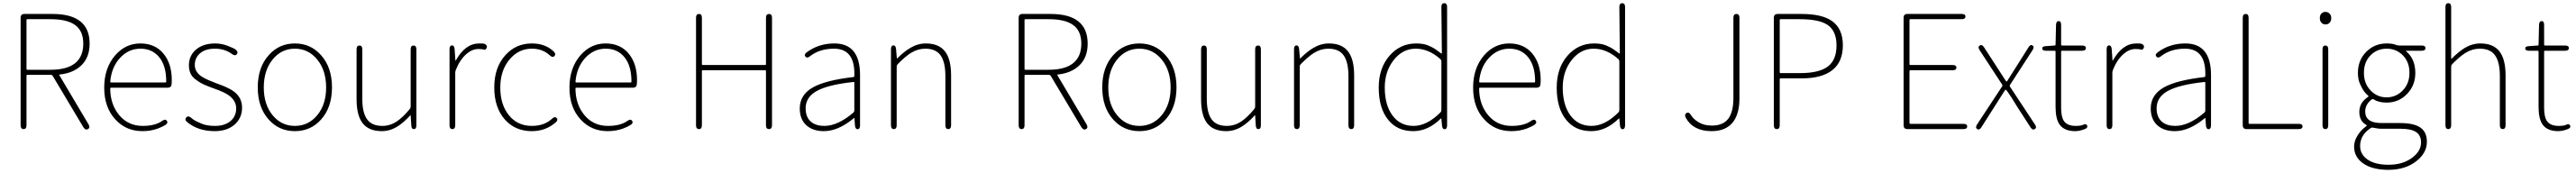

<svg xmlns="http://www.w3.org/2000/svg" viewBox="-20 -814 16241 1091"><path d="M129 0Q110 0 110 -24V-702Q110 -726 134 -726H311Q545 -726 545 -539Q545 -453 494 -403Q443 -353 356 -344Q351 -344 354 -340L538 -30Q550 -9 535 0Q519 9 506 -11L312 -336Q308 -342 301 -342H152Q147 -342 147 -337V-24Q147 0 129 0ZM147 -379Q147 -374 152 -374H298Q505 -374 505 -539Q505 -621 451 -658Q401 -693 298 -693H152Q147 -693 147 -688Z M878 13Q775 13 708 -60Q637 -136 637 -261Q637 -386 707 -466Q772 -540 864.5 -540Q957 -540 1010 -476.5Q1063 -413 1063 -309Q1063 -297 1062 -285Q1061 -261 1037 -261H680Q675 -261 675 -256Q675 -156 731.5 -88Q788 -20 880 -20Q959 -20 1003 -52Q1023 -66 1032 -52Q1042 -38 1021 -25Q1001 -13 974 -3Q930 13 878 13ZM675 -299Q675 -294 680 -294H1023Q1028 -294 1028 -299Q1028 -399 984 -453Q940 -507 865.5 -507Q791 -507 737 -449Q683 -391 675 -299Z M1334 13Q1229 13 1160 -44Q1142 -59 1154 -73Q1166 -87 1184 -72Q1203 -55 1227 -45Q1238 -40 1249 -35Q1282 -20 1336 -20Q1399 -20 1436 -53Q1469 -83 1469 -130Q1469 -177 1426 -210Q1397 -232 1337 -253Q1334 -254 1323 -258Q1254 -283 1233 -299Q1223 -306 1213 -313Q1171 -343 1171 -402Q1171 -461 1213 -499Q1259 -540 1337 -540Q1376 -540 1415.5 -525Q1455 -510 1466 -501Q1484 -485 1473 -472Q1462 -459 1443 -473Q1397 -507 1335 -507Q1273 -507 1239 -476Q1208 -447 1208 -405Q1208 -363 1246 -335Q1270 -317 1331 -294L1338 -291Q1349 -287 1360 -283Q1428 -258 1457 -235Q1506 -197 1506 -134.5Q1506 -72 1462 -31Q1414 13 1334 13Z M1675 -59Q1605 -136 1605 -263Q1605 -390 1675 -467Q1740 -540 1839 -540Q1938 -540 2003 -467Q2073 -390 2073 -263Q2073 -136 2003 -59Q1938 13 1839 13Q1740 13 1675 -59ZM1698.5 -87.5Q1754 -20 1839 -20Q1924 -20 1980 -87.5Q2036 -155 2036 -262.5Q2036 -370 1980 -438.5Q1924 -507 1839 -507Q1754 -507 1698.5 -438.5Q1643 -370 1643 -262.5Q1643 -155 1698.5 -87.5Z M2387 13Q2306 13 2267 -36Q2228 -85 2228 -188V-503Q2228 -527 2246 -527Q2264 -527 2264 -503V-192Q2264 -104 2294 -62Q2324 -20 2390 -20Q2438 -20 2480 -47Q2519 -73 2563 -126Q2569 -133 2569 -142V-503Q2569 -527 2587 -527Q2605 -527 2605 -503V-24Q2605 0 2590 0Q2574 1 2573 -23L2569 -85Q2569 -90 2566 -86Q2524 -40 2485 -16Q2438 13 2387 13Z M2832 0Q2814 0 2814 -24V-503Q2814 -527 2829 -528Q2844 -528 2846 -504L2851 -433Q2851 -428 2853 -432Q2913 -540 3001 -540Q3030 -540 3034 -538Q3055 -528 3048 -512Q3041 -497 3031 -501Q3021 -505 2996 -505Q2957 -505 2921 -474Q2879 -437 2854 -374Q2850 -364 2850 -354V-24Q2850 0 2832 0Z M3332 13Q3229 13 3164 -59Q3096 -135 3096 -262.5Q3096 -390 3167 -467Q3233 -540 3333 -540Q3417 -540 3470 -490Q3487 -474 3476 -461Q3464 -448 3446 -465Q3401 -507 3333 -507Q3249 -507 3191.5 -438Q3134 -369 3134 -261.5Q3134 -154 3188.5 -87Q3243 -20 3333 -20Q3412 -20 3461 -66Q3478 -82 3489 -70Q3501 -58 3483 -42Q3421 13 3332 13Z M3811 13Q3708 13 3641 -60Q3570 -136 3570 -261Q3570 -386 3640 -466Q3705 -540 3797.5 -540Q3890 -540 3943 -476.5Q3996 -413 3996 -309Q3996 -297 3995 -285Q3994 -261 3970 -261H3613Q3608 -261 3608 -256Q3608 -156 3664.5 -88Q3721 -20 3813 -20Q3892 -20 3936 -52Q3956 -66 3965 -52Q3975 -38 3954 -25Q3934 -13 3907 -3Q3863 13 3811 13ZM3608 -299Q3608 -294 3613 -294H3956Q3961 -294 3961 -299Q3961 -399 3917 -453Q3873 -507 3798.5 -507Q3724 -507 3670 -449Q3616 -391 3608 -299Z M4387 0Q4368 0 4368 -24V-702Q4368 -726 4387 -726Q4405 -726 4405 -702V-409Q4405 -404 4410 -404H4804Q4809 -404 4809 -409V-702Q4809 -726 4828 -726Q4847 -726 4847 -702V-24Q4847 0 4828 0Q4809 0 4809 -24V-366Q4809 -371 4804 -371H4410Q4405 -371 4405 -366V-24Q4405 0 4387 0Z M5174 13Q5108 13 5067 -21Q5022 -59 5022 -130Q5022 -216 5105 -263Q5185 -308 5360 -328Q5366 -329 5366 -335Q5372 -507 5238 -507Q5147 -507 5086 -459Q5068 -444 5057 -458Q5047 -471 5067 -485Q5142 -540 5240 -540Q5402 -540 5402 -341V-24Q5402 0 5387 1Q5372 1 5370 -23L5367 -65Q5367 -70 5365.5 -70Q5364 -70 5357 -64Q5262 13 5174 13ZM5177 -20Q5262 -20 5360 -104Q5366 -109 5366 -117V-293Q5366 -298 5361 -297Q5199 -280 5127 -239Q5059 -200 5059 -131Q5059 -74 5094 -45Q5125 -20 5177 -20Z M5615 0Q5597 0 5597 -24V-503Q5597 -527 5612 -528Q5627 -528 5629 -505L5634 -448Q5634 -443 5638 -447Q5681 -490 5719 -512Q5766 -540 5817 -540Q5898 -540 5937 -490.5Q5976 -441 5976 -339V-24Q5976 0 5958 0Q5940 0 5940 -24V-334Q5940 -422 5910 -464.5Q5880 -507 5813 -507Q5767 -507 5724 -481Q5687 -458 5639 -409Q5633 -403 5633 -394V-24Q5633 0 5615 0Z M6421 0Q6402 0 6402 -24V-702Q6402 -726 6426 -726H6603Q6837 -726 6837 -539Q6837 -453 6786 -403Q6735 -353 6648 -344Q6643 -344 6646 -340L6830 -30Q6842 -9 6827 0Q6811 9 6798 -11L6604 -336Q6600 -342 6593 -342H6444Q6439 -342 6439 -337V-24Q6439 0 6421 0ZM6439 -379Q6439 -374 6444 -374H6590Q6797 -374 6797 -539Q6797 -621 6743 -658Q6693 -693 6590 -693H6444Q6439 -693 6439 -688Z M6999 -59Q6929 -136 6929 -263Q6929 -390 6999 -467Q7064 -540 7163 -540Q7262 -540 7327 -467Q7397 -390 7397 -263Q7397 -136 7327 -59Q7262 13 7163 13Q7064 13 6999 -59ZM7022.5 -87.5Q7078 -20 7163 -20Q7248 -20 7304 -87.5Q7360 -155 7360 -262.5Q7360 -370 7304 -438.5Q7248 -507 7163 -507Q7078 -507 7022.5 -438.5Q6967 -370 6967 -262.5Q6967 -155 7022.5 -87.5Z M7711 13Q7630 13 7591 -36Q7552 -85 7552 -188V-503Q7552 -527 7570 -527Q7588 -527 7588 -503V-192Q7588 -104 7618 -62Q7648 -20 7714 -20Q7762 -20 7804 -47Q7843 -73 7887 -126Q7893 -133 7893 -142V-503Q7893 -527 7911 -527Q7929 -527 7929 -503V-24Q7929 0 7914 0Q7898 1 7897 -23L7893 -85Q7893 -90 7890 -86Q7848 -40 7809 -16Q7762 13 7711 13Z M8156 0Q8138 0 8138 -24V-503Q8138 -527 8153 -528Q8168 -528 8170 -505L8175 -448Q8175 -443 8179 -447Q8222 -490 8260 -512Q8307 -540 8358 -540Q8439 -540 8478 -490.5Q8517 -441 8517 -339V-24Q8517 0 8499 0Q8481 0 8481 -24V-334Q8481 -422 8451 -464.5Q8421 -507 8354 -507Q8308 -507 8265 -481Q8228 -458 8180 -409Q8174 -403 8174 -394V-24Q8174 0 8156 0Z M8890 13Q8789 13 8732 -58Q8672 -131 8672 -262Q8672 -386 8742 -465Q8809 -540 8908 -540Q8953 -540 8982 -528Q8993 -523 9004 -518Q9026 -508 9066 -477Q9070 -474 9070 -479L9067 -770Q9067 -794 9085 -794Q9103 -794 9103 -770V-24Q9103 0 9088 1Q9073 1 9071 -22L9067 -65Q9067 -70 9063 -66Q8983 13 8890 13ZM9061 -105Q9067 -111 9067 -120V-427Q9067 -435 9061 -441Q8987 -507 8905 -507Q8823 -507 8766.5 -435.5Q8710 -364 8710 -262Q8710 -152 8758.5 -86Q8807 -20 8891.5 -20Q8976 -20 9061 -105Z M9508 13Q9405 13 9338 -60Q9267 -136 9267 -261Q9267 -386 9337 -466Q9402 -540 9494.5 -540Q9587 -540 9640 -476.5Q9693 -413 9693 -309Q9693 -297 9692 -285Q9691 -261 9667 -261H9310Q9305 -261 9305 -256Q9305 -156 9361.5 -88Q9418 -20 9510 -20Q9589 -20 9633 -52Q9653 -66 9662 -52Q9672 -38 9651 -25Q9631 -13 9604 -3Q9560 13 9508 13ZM9305 -299Q9305 -294 9310 -294H9653Q9658 -294 9658 -299Q9658 -399 9614 -453Q9570 -507 9495.5 -507Q9421 -507 9367 -449Q9313 -391 9305 -299Z M10012 13Q9911 13 9854 -58Q9794 -131 9794 -262Q9794 -386 9864 -465Q9931 -540 10030 -540Q10075 -540 10104 -528Q10115 -523 10126 -518Q10148 -508 10188 -477Q10192 -474 10192 -479L10189 -770Q10189 -794 10207 -794Q10225 -794 10225 -770V-24Q10225 0 10210 1Q10195 1 10193 -22L10189 -65Q10189 -70 10185 -66Q10105 13 10012 13ZM10183 -105Q10189 -111 10189 -120V-427Q10189 -435 10183 -441Q10109 -507 10027 -507Q9945 -507 9888.5 -435.5Q9832 -364 9832 -262Q9832 -152 9880.5 -86Q9929 -20 10013.5 -20Q10098 -20 10183 -105Z M10771 13Q10654 13 10608 -71Q10597 -92 10612 -101Q10628 -110 10640 -89Q10655 -63 10689.5 -42.5Q10724 -22 10772 -22Q10842 -22 10875 -64.5Q10908 -107 10908 -197V-702Q10908 -726 10927 -726Q10946 -726 10946 -702V-192Q10946 -99 10907 -46Q10862 13 10771 13Z M11182 0Q11163 0 11163 -24V-702Q11163 -726 11187 -726H11338Q11467 -726 11530 -681Q11598 -633 11598 -528.5Q11598 -424 11532 -372Q11466 -320 11342 -320H11205Q11200 -320 11200 -315V-24Q11200 0 11182 0ZM11200 -358Q11200 -353 11205 -353H11329Q11447 -353 11502.5 -394Q11558 -435 11558 -527.5Q11558 -620 11500 -658Q11447 -693 11325 -693H11205Q11200 -693 11200 -688Z M12005 0Q11981 0 11981 -24V-702Q11981 -726 12005 -726H12347Q12371 -726 12371 -710Q12371 -693 12347 -693H12023Q12018 -693 12018 -688V-409Q12018 -404 12023 -404H12290Q12314 -404 12314 -388Q12314 -371 12290 -371H12023Q12018 -371 12018 -366V-38Q12018 -33 12023 -33H12358Q12382 -33 12382 -17Q12382 0 12358 0Z M12445 0Q12431 -9 12444 -29L12602 -269Q12606 -275 12602 -281L12460 -498Q12447 -518 12461 -527Q12475 -536 12488 -516L12624 -306Q12628 -300 12630 -300Q12632 -300 12636 -306L12768 -515Q12780 -536 12794 -527Q12807 -518 12794 -498L12652 -279Q12648 -273 12652 -267L12809 -29Q12823 -9 12808 0Q12794 9 12781 -11L12697 -141Q12690 -151 12684 -162Q12665 -195 12632 -242Q12627 -248 12624.5 -248Q12622 -248 12618 -242L12471 -11Q12458 9 12445 0Z M13063 13Q12994 13 12964 -29Q12939 -65 12939 -140V-489Q12939 -494 12934 -494H12879Q12855 -494 12855 -508Q12854 -522 12878 -523L12934 -527Q12939 -527 12939 -532L12942 -658Q12943 -681 12959 -681Q12974 -681 12974 -657V-532Q12974 -527 12979 -527H13106Q13130 -527 13130 -511Q13130 -494 13106 -494H12979Q12974 -494 12974 -489V-135Q12974 -78 12991 -52Q13012 -20 13066 -20Q13097 -20 13110 -26Q13132 -37 13138 -22Q13144 -7 13121 1Q13089 13 13063 13Z M13279 0Q13261 0 13261 -24V-503Q13261 -527 13276 -528Q13291 -528 13293 -504L13298 -433Q13298 -428 13300 -432Q13360 -540 13448 -540Q13477 -540 13481 -538Q13502 -528 13495 -512Q13488 -497 13478 -501Q13468 -505 13443 -505Q13404 -505 13368 -474Q13326 -437 13301 -374Q13297 -364 13297 -354V-24Q13297 0 13279 0Z M13691 13Q13625 13 13584 -21Q13539 -59 13539 -130Q13539 -216 13622 -263Q13702 -308 13877 -328Q13883 -329 13883 -335Q13889 -507 13755 -507Q13664 -507 13603 -459Q13585 -444 13574 -458Q13564 -471 13584 -485Q13659 -540 13757 -540Q13919 -540 13919 -341V-24Q13919 0 13904 1Q13889 1 13887 -23L13884 -65Q13884 -70 13882.5 -70Q13881 -70 13874 -64Q13779 13 13691 13ZM13694 -20Q13779 -20 13877 -104Q13883 -109 13883 -117V-293Q13883 -298 13878 -297Q13716 -280 13644 -239Q13576 -200 13576 -131Q13576 -74 13611 -45Q13642 -20 13694 -20Z M14143 0Q14119 0 14119 -24V-702Q14119 -726 14138 -726Q14156 -726 14156 -702V-38Q14156 -33 14161 -33H14472Q14496 -33 14496 -17Q14496 0 14472 0Z M14640 0Q14622 0 14622 -24V-503Q14622 -527 14640 -527Q14658 -527 14658 -503V-24Q14658 0 14640 0ZM14641 -660Q14625 -660 14615 -671Q14605 -682 14605 -700Q14605 -718 14615 -728.5Q14625 -739 14640.5 -739Q14656 -739 14666.5 -728Q14677 -717 14677 -699.5Q14677 -682 14667 -671Q14657 -660 14641 -660Z M15037 257Q14937 257 14879 217Q14821 177 14821 110Q14821 76 14842.5 41Q14864 6 14895 -16Q14901 -20 14901 -22Q14901 -24 14895 -28Q14854 -52 14854 -108.5Q14854 -165 14906 -201Q14912 -205 14912 -207Q14912 -209 14906 -214Q14884 -234 14872 -257Q14866 -268 14861 -279Q14845 -310 14845 -354Q14845 -434 14897.5 -487Q14950 -540 15026 -540Q15063 -540 15085 -531Q15095 -527 15105 -527H15247Q15271 -527 15271 -511Q15271 -494 15247 -494H15150Q15145 -494 15149 -491Q15207 -442 15207 -354Q15207 -275 15154.5 -221Q15102 -167 15026 -167Q14975 -167 14943 -188Q14937 -191 14932 -187Q14891 -155 14891 -111Q14891 -38 14994 -38H15111Q15198 -38 15239 -9.5Q15280 19 15280 80Q15280 150 15214 202Q15144 257 15037 257ZM15039 225Q15129 225 15188 180Q15243 139 15243 84Q15243 39 15211.5 18.5Q15180 -2 15116 -2H14996Q14969 -2 14940 -9Q14932 -11 14925 -6Q14859 38 14859 107Q14859 160 14906.5 192.5Q14954 225 15039 225ZM14925 -243.5Q14967 -200 15026 -200Q15085 -200 15127.5 -243.5Q15170 -287 15170 -355Q15170 -423 15128.5 -465Q15087 -507 15026.5 -507Q14966 -507 14924.5 -465Q14883 -423 14883 -355Q14883 -287 14925 -243.5Z M15415 0Q15397 0 15397 -24V-770Q15397 -794 15415 -794Q15433 -794 15433 -770V-446Q15433 -441 15437 -445Q15481 -489 15519 -512Q15566 -540 15617 -540Q15698 -540 15737 -490.5Q15776 -441 15776 -339V-24Q15776 0 15758 0Q15740 0 15740 -24V-334Q15740 -422 15710 -464.5Q15680 -507 15613 -507Q15567 -507 15524 -481Q15487 -458 15439 -409Q15433 -403 15433 -394V-24Q15433 0 15415 0Z M16108 13Q16039 13 16009 -29Q15984 -65 15984 -140V-489Q15984 -494 15979 -494H15924Q15900 -494 15900 -508Q15899 -522 15923 -523L15979 -527Q15984 -527 15984 -532L15987 -658Q15988 -681 16004 -681Q16019 -681 16019 -657V-532Q16019 -527 16024 -527H16151Q16175 -527 16175 -511Q16175 -494 16151 -494H16024Q16019 -494 16019 -489V-135Q16019 -78 16036 -52Q16057 -20 16111 -20Q16142 -20 16155 -26Q16177 -37 16183 -22Q16189 -7 16166 1Q16134 13 16108 13Z"/></svg>

Font: Resource Han Rounded JP ExtraLight
Style: Regular
Weight: 250
Designer: Cyano Hao (round all glyphs); Ryoko NISHIZUKA 西塚涼子 (kana, bopomofo & ideographs); Paul D. Hunt (Latin, Greek & Cyrillic)
Foundry: Cyano Hao
Version: 0.990